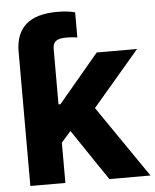

<svg xmlns="http://www.w3.org/2000/svg" viewBox="-53 -779 667 824"><g transform="rotate(-5 281.0 -367.0)"><path d="M280.8 -271 181.2 -157.2 180.2 -338.4H203.6L377.9 -545.9H551.8L317.4 -271ZM195.3 0H44.4V-545.9H195.3ZM562 0H384.8L224.6 -237.3L325.2 -344.7ZM195.3 -545.9H44.4V-577.6Q44.4 -734.4 223.6 -734.4Q270.5 -734.4 300.8 -725.6V-617.7Q274.4 -621.1 256.3 -621.1Q223.1 -621.6 209.2 -611.3Q195.3 -601.1 195.3 -577.6Z"/></g></svg>

Font: Inter Tight Stencil
Style: Bold
Weight: 700
Designer: Rasmus Andersson
Foundry: rsms
Version: Version 3.004;Glyphs 3.1.2 (3151)